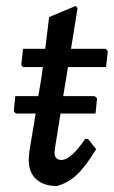

<svg xmlns="http://www.w3.org/2000/svg" viewBox="-20 -614 380 641"><path d="M170 7Q125 7 100 -16.5Q75 -40 76 -83L78 -108L99 -235H33L26 -242L31 -293H108L119 -359L123 -390H57L51 -397L57 -451H131L144 -557L232 -594L239 -587L217 -451H333L340 -443L334 -390H207L191 -293H296L304 -286L299 -235H182L164 -122L162 -106Q162 -80 185 -80Q217 -80 264 -150H274L301 -116Q266 -58 236.5 -30.5Q207 -3 170 7Z"/></svg>

Font: Alegreya Sans SC Medium
Style: Italic
Weight: 500
Italic angle: -7°
Designer: Juan Pablo del Peral
Foundry: Huerta Tipografica
Version: Version 2.007